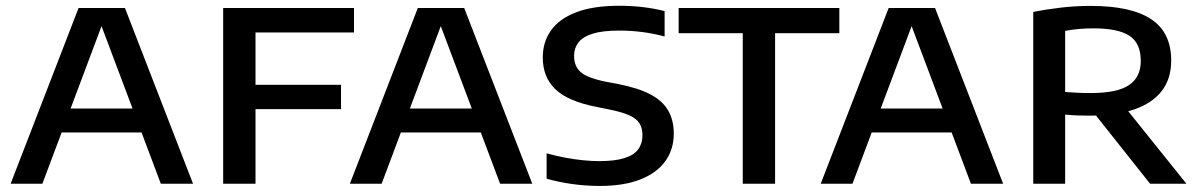

<svg xmlns="http://www.w3.org/2000/svg" viewBox="-20 -622 4069 650"><path d="M16 0 246 -595H403L633.5 0H524.5L317 -551.5H330.5L123.5 0ZM161 -173.5 186.5 -254.5H462.5L487 -173.5Z M735.5 0V-595H1178.5V-512H845V0ZM803.5 -252.5V-335H1134.5V-252.5Z M1164.5 0 1394.5 -595H1551.5L1782 0H1673L1465.5 -551.5H1479L1272 0ZM1309.5 -173.5 1335 -254.5H1611L1635.5 -173.5Z M2009.5 7.5Q1963.5 7.5 1917 1Q1870.5 -5.5 1830.5 -17V-103Q1860.5 -94.5 1892 -88.5Q1923.5 -82.5 1953.8 -79.5Q1984 -76.5 2009 -76.5Q2061.5 -76.5 2094 -86.8Q2126.5 -97 2140.8 -116.8Q2155 -136.5 2155 -164Q2155 -188 2145 -204.2Q2135 -220.5 2110 -231.8Q2085 -243 2039.5 -252L2002 -259.5Q1903.5 -278.5 1860.5 -319.5Q1817.5 -360.5 1817.5 -428Q1817.5 -479 1844.8 -518.2Q1872 -557.5 1929.5 -580Q1987 -602.5 2077 -602.5Q2118 -602.5 2157.5 -597.8Q2197 -593 2230 -584.5V-498.5Q2193 -508.5 2154.5 -513.5Q2116 -518.5 2077 -518.5Q2020 -518.5 1986.5 -508Q1953 -497.5 1938.2 -478.2Q1923.5 -459 1923.5 -433Q1923.5 -397.5 1946 -377.8Q1968.5 -358 2032.5 -345L2070.5 -338Q2139.5 -324.5 2181.2 -302.8Q2223 -281 2242 -248Q2261 -215 2261 -169.5Q2261 -117 2233 -77.2Q2205 -37.5 2149.2 -15Q2093.5 7.5 2009.5 7.5Z M2494.5 0V-509.5H2277.5V-595H2821.5V-509.5H2604V0Z M2758.5 0 2988.5 -595H3145.5L3376 0H3267L3059.5 -551.5H3073L2866 0ZM2903.5 -173.5 2929 -254.5H3205L3229.5 -173.5Z M3478 0V-581.5Q3519.5 -590 3569.8 -596Q3620 -602 3672.5 -602Q3809.5 -602 3877.2 -557Q3945 -512 3945 -417Q3945 -355.5 3913 -314Q3881 -272.5 3819.5 -251.5Q3758 -230.5 3670.5 -230.5Q3648 -230.5 3627.5 -231.2Q3607 -232 3586 -234V0ZM3873.5 0 3653 -278H3773.5L3996.5 0ZM3673 -307Q3762 -307 3802 -333.8Q3842 -360.5 3842 -416Q3842 -475.5 3803.8 -500.8Q3765.5 -526 3682 -526Q3654 -526 3630.8 -523.8Q3607.5 -521.5 3586 -517.5V-310.5Q3610 -309 3628 -308Q3646 -307 3673 -307Z"/></svg>

Font: Encode Sans SC SemiExpanded Medium
Style: Regular
Weight: 500
Width: 6
Designer: Multiple Designers
Foundry: Impallari Type
Version: Version 3.002